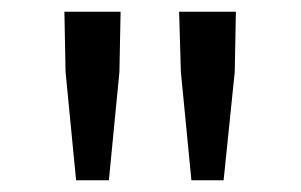

<svg xmlns="http://www.w3.org/2000/svg" viewBox="-20 -791 515 328"><path d="M110 -483H166L184 -668L186 -771H90L92 -668ZM307 -483H362L381 -668L383 -771H286L289 -668Z"/></svg>

Font: DAIFUKU Sans JP
Style: Regular
Weight: 400
Designer: Original font ‘Source Han Sans JP’ : Ryoko NISHIZUKA  (kana, bopomofo & ideographs); Paul D. Hunt (Latin, Greek & Cyrill
Foundry: Daifuku
Version: Version 1.001